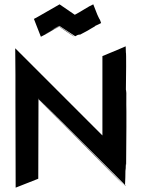

<svg xmlns="http://www.w3.org/2000/svg" viewBox="-20 -847 651 883"><path d="M168 -678C202 -695 208 -700 230 -713C231 -713 252 -725 253 -724L254 -723C322 -677 310 -685 323 -678C309 -688 265 -718 253 -725V-726L241 -720C229 -715 219 -709 210 -704C223 -712 235 -719 253 -728L325 -681C324 -678 333 -685 342 -688C344 -689 341 -687 341 -686C347 -689 347 -689 345 -687L348 -689C348 -688 347 -687 347 -687C363 -696 381 -704 396 -714C408 -720 403 -719 415 -725C418 -727 417 -727 418 -728C433 -735 436 -736 445 -741C443 -748 438 -761 437 -760C433 -769 431 -771 427 -781C415 -811 418 -805 409 -827C387 -818 355 -795 324 -779L254 -827C144 -763 136 -760 136 -760L148 -729ZM191 -692 220 -708C208 -701 198 -695 188 -690ZM561 -419C560 -431 560 -430 559 -435C560 -490 561 -608 559 -605L558 -634C507 -613 540 -625 451 -589V-224L50 -625L51 -503V-383L52 16L156 -25L157 -391C561 18 551 6 551 6C545 -2 404 -143 365 -183L160 -389L155 -393V-394L160 -389C303 -246 293 -255 155 -396C577 25 551 0 554 3C550 1 556 7 558 9L555 2C556 -8 557 -53 557 -74C557 -79 557 -67 558 -61C558 -91 559 -93 559 -81V-95L560 -88C563 -421 560 -304 561 -419Z"/></svg>

Font: HIVNotRetro
Style: Regular
Weight: 400
Designer: Feorag
Foundry: Feorag
Version: Version 1.000;PS 001.000;hotconv 1.0.88;makeotf.lib2.5.64775